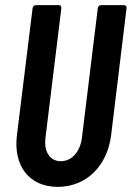

<svg xmlns="http://www.w3.org/2000/svg" viewBox="-20 -720 513 748"><path d="M205 8C315 8 398 -72 413 -194L473 -688C474 -695 470 -700 463 -700H374C367 -700 362 -695 361 -688L299 -182C292 -129 260 -92 217 -92C174 -92 151 -129 157 -182L219 -688C220 -695 216 -700 209 -700H120C113 -700 108 -695 107 -688L46 -194C31 -72 95 8 205 8Z"/></svg>

Font: Barlow Condensed SemiBold
Style: Italic
Weight: 600
Width: 3
Italic angle: -7°
Designer: Jeremy Tribby
Foundry: Tribby Type
Version: Version 1.422;hotconv 1.0.109;makeotfexe 2.5.65596